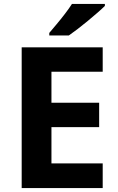

<svg xmlns="http://www.w3.org/2000/svg" viewBox="-20 -954 600 974"><path d="M501 0H90V-714H501V-590H241V-433H483V-309H241V-125H501ZM512 -924Q498 -910 475 -890Q452 -870 425.5 -848Q399 -826 373.5 -806.5Q348 -787 329 -774H230V-787Q246 -806 267.5 -831.5Q289 -857 310 -884.5Q331 -912 345 -934H512Z"/></svg>

Font: Noto Sans New Tai Lue
Style: Bold
Weight: 700
Version: Version 2.003